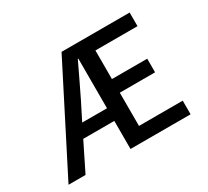

<svg xmlns="http://www.w3.org/2000/svg" viewBox="-144 -964 1289 1192"><g transform="rotate(-30 500.0 -368.0)"><path d="M301.8 -292H479.5V-647.5H475.6Q454.1 -601.6 412.1 -514.6Q370.1 -427.7 364.3 -416ZM596.7 -97.7H910.2V0H479.5V-201.2H256.8L157.2 0H35.2L410.2 -736.3H898.4V-638.7H596.7V-433.6H849.6V-335.9H596.7Z"/></g></svg>

Font: Gen Shin Gothic Monospace Medium
Style: Regular
Weight: 500
Designer: [Source Han Sans]
Ryoko NISHIZUKA  (kana & ideographs); Paul D. Hunt (Latin, Greek & Cyrillic); Wenlong ZHANG  (bopomofo
Version: Version 1.002.20150607